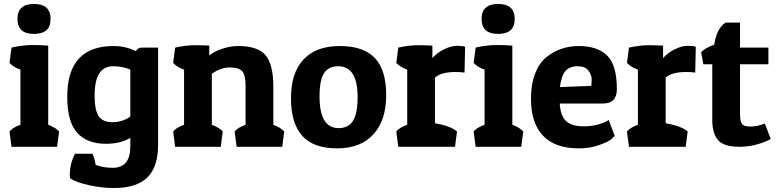

<svg xmlns="http://www.w3.org/2000/svg" viewBox="-20 -740 3915 968"><path d="M38 -500Q94 -513 142 -513Q190 -513 223 -510V-111Q262 -96 278 -77L268 0H38L28 -77Q42 -96 83 -111V-389Q48 -401 28 -423ZM151.5 -569Q68 -569 68 -644.5Q68 -720 151.5 -720Q235 -720 235 -644.5Q235 -569 151.5 -569Z M548 106Q637 106 637 -1V-45Q588 -15 514 -15Q420 -15 369.5 -70Q319 -125 319 -253Q319 -508 553 -508Q613 -508 665 -482Q675 -500 695 -500H777V-8Q777 102 722.5 155Q668 208 554 208Q494 208 430 194Q366 180 333 159Q332 150 332 141Q332 86 358 35H446Q457 56 462 91Q500 106 548 106ZM637 -152V-389Q597 -406 550 -406Q457 -406 457 -259Q457 -184 477.5 -154Q498 -124 547.5 -124Q597 -124 637 -152Z M863 -500Q918 -512 962 -512Q1006 -512 1035 -510V-460Q1060 -481 1101.5 -494.5Q1143 -508 1181 -508Q1279 -508 1318.5 -462Q1358 -416 1358 -303V-111Q1397 -96 1413 -77L1403 0H1173L1163 -77Q1177 -96 1218 -111V-309Q1218 -363 1200.5 -381.5Q1183 -400 1138 -400Q1093 -400 1048 -368V-111Q1087 -96 1103 -77L1093 0H863L853 -77Q867 -96 908 -111V-389Q873 -401 853 -423Z M1679.5 8Q1561 8 1504 -55Q1447 -118 1447 -245.5Q1447 -373 1510.5 -440.5Q1574 -508 1693 -508Q1812 -508 1869.5 -448Q1927 -388 1927 -260.5Q1927 -133 1862.5 -62.5Q1798 8 1679.5 8ZM1591 -254Q1591 -94 1687 -94Q1736 -94 1759.5 -130.5Q1783 -167 1783 -250Q1783 -406 1685 -406Q1637 -406 1614 -371.5Q1591 -337 1591 -254Z M2278 -377Q2202 -377 2173 -348V-119Q2254 -104 2284 -77L2274 0H1988L1978 -77Q1992 -96 2033 -111V-389Q1998 -401 1978 -423L1988 -500Q2043 -512 2087 -512Q2131 -512 2160 -510V-447Q2183 -474 2219 -491.5Q2255 -509 2284.5 -509Q2314 -509 2325 -504L2322 -374Q2302 -377 2278 -377Z M2378 -500Q2434 -513 2482 -513Q2530 -513 2563 -510V-111Q2602 -96 2618 -77L2608 0H2378L2368 -77Q2382 -96 2423 -111V-389Q2388 -401 2368 -423ZM2491.5 -569Q2408 -569 2408 -644.5Q2408 -720 2491.5 -720Q2575 -720 2575 -644.5Q2575 -569 2491.5 -569Z M2898 8Q2778 8 2717.5 -56Q2657 -120 2657 -242Q2657 -316 2678 -369.5Q2699 -423 2735 -452Q2805 -508 2898 -508Q2991 -508 3040.5 -460.5Q3090 -413 3090 -290Q3090 -218 3019 -218H2802Q2806 -155 2834.5 -129Q2863 -103 2925 -103Q2959 -103 2990 -111Q3021 -119 3035 -127L3049 -135L3079 -55Q3073 -48 3061.5 -37.5Q3050 -27 3003.5 -9.5Q2957 8 2898 8ZM2961 -307Q2963 -321 2963 -341Q2963 -361 2947 -383.5Q2931 -406 2891.5 -406Q2852 -406 2831 -382Q2810 -358 2803 -301Z M3441 -377Q3365 -377 3336 -348V-119Q3417 -104 3447 -77L3437 0H3151L3141 -77Q3155 -96 3196 -111V-389Q3161 -401 3141 -423L3151 -500Q3206 -512 3250 -512Q3294 -512 3323 -510V-447Q3346 -474 3382 -491.5Q3418 -509 3447.5 -509Q3477 -509 3488 -504L3485 -374Q3465 -377 3441 -377Z M3711 -626V-500H3854V-416H3711V-163Q3711 -131 3720 -116.5Q3729 -102 3763 -102Q3797 -102 3836 -117L3866 -39Q3789 0 3708.5 0Q3628 0 3599.5 -34.5Q3571 -69 3571 -135V-416H3526L3515 -477Q3531 -496 3581 -515Q3593 -597 3638 -626Z"/></svg>

Font: Patua One
Style: Regular
Weight: 400
Designer: luciano Vergara
Foundry: Luciano Vergara
Version: Version 1.002